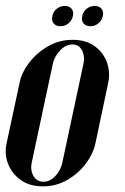

<svg xmlns="http://www.w3.org/2000/svg" viewBox="-28 -638 430 663"><path d="M153 -583Q149 -567 157.2 -557.2Q165.5 -547.5 180.8 -547.5Q196.2 -547.5 208.4 -557.2Q220.5 -567 223.8 -583Q227.2 -598.2 219.2 -607.9Q211.2 -617.5 195.8 -617.5Q180.5 -617.5 168.1 -607.9Q155.8 -598.2 153 -583ZM256.2 -583Q252.2 -567 260.5 -557.2Q268.8 -547.5 284 -547.5Q299.5 -547.5 311.6 -557.2Q323.8 -567 327 -583Q330.5 -598.2 322.5 -607.9Q314.5 -617.5 299 -617.5Q283.8 -617.5 271.4 -607.9Q259 -598.2 256.2 -583ZM-5.8 -140.5Q-13 -105.2 0 -71.9Q13 -38.5 43.6 -16.5Q74.2 5.5 120 5.5Q165.8 5.5 204 -16.5Q242.2 -38.5 267.6 -72Q293 -105.5 301 -140.5L346 -353.8Q353.2 -389 341.1 -422.8Q329 -456.5 298.9 -478.5Q268.8 -500.5 223 -500.5Q176.5 -500.5 137.8 -478.1Q99 -455.8 73.1 -422Q47.2 -388.2 40 -353.8ZM154.5 -418Q158 -434.2 167.8 -449.2Q177.5 -464.2 191.5 -474.4Q205.5 -484.5 222.2 -484.5Q238.5 -484.5 248 -474.4Q257.5 -464.2 260.6 -449.2Q263.8 -434.2 260.2 -418L187.2 -76.2Q183.8 -60.2 174.5 -45.1Q165.2 -30 151.9 -20.2Q138.5 -10.5 122.2 -10.5Q105.5 -10.5 95.4 -20.2Q85.2 -30 81.6 -45.1Q78 -60.2 81.5 -76.2Z"/></svg>

Font: Emberly Black
Style: Italic
Weight: 900
Italic angle: -12°
Designer: Rajesh Rajput
Foundry: Rajesh Rajput
Version: Version 1.000